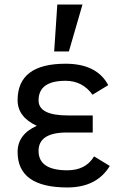

<svg xmlns="http://www.w3.org/2000/svg" viewBox="-20 -806 567 841"><path d="M274.9 15.1Q57.1 15.1 57.1 -140.1Q57.1 -217.3 141.1 -254.9Q57.1 -293.9 57.1 -367.2Q57.1 -526.9 267.1 -526.9Q404.3 -526.9 454.1 -433.1L385.3 -391.1Q341.3 -452.1 267.1 -452.1Q148.9 -452.1 148.9 -366.2Q148.9 -300.3 277.8 -300.3H386.2V-225.6H272.9Q148.9 -225.6 148.9 -145Q148.9 -60.1 274.9 -60.1Q356 -60.1 392.1 -121.1L460.9 -79.1Q403.8 15.1 274.9 15.1ZM281.7 -580.6H217.3L231 -786.1H341.3Z"/></svg>

Font: Cadman
Style: Regular
Weight: 400
Designer: Paul James MIller
Foundry: High-Logic / Made with FontCreator
Version: Version 2.114;March 28, 2021;FontCreator 13.0.0.2683 64-bit